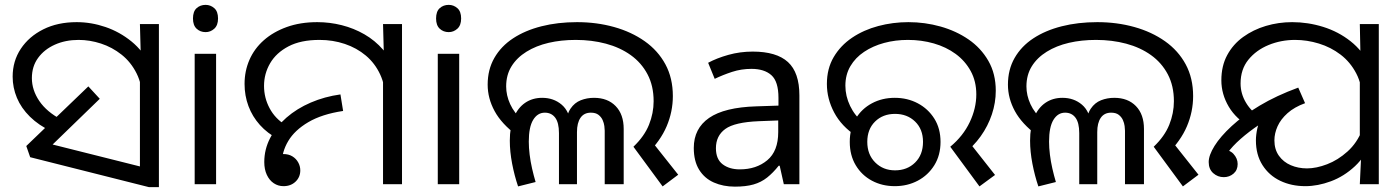

<svg xmlns="http://www.w3.org/2000/svg" viewBox="-20 -757 5748 789"><path d="M192 -217Q139 -242 103 -277.5Q67 -313 49.5 -355Q32 -397 32 -442Q32 -506 65.5 -556.5Q99 -607 158 -636.5Q217 -666 295 -666Q355 -666 413.5 -646Q472 -626 520.5 -586.5Q569 -547 597.5 -487Q626 -427 626 -347L565 -344Q565 -408 541.5 -455Q518 -502 479.5 -532.5Q441 -563 395 -578Q349 -593 303 -593Q249 -593 205.5 -573.5Q162 -554 136.5 -519Q111 -484 111 -436Q111 -387 141.5 -342Q172 -297 233 -265L192 -217ZM555 -482 559 -510 555 -658H633V12H592L104 -111L88 -157L343 -402L390 -351L160 -128L153 -174L615 -58L555 -6Z M868 -536V0H780V-536ZM825 -737Q845 -737 860.5 -723.5Q876 -710 876 -681Q876 -653 860.5 -639Q845 -625 825 -625Q803 -625 788 -639Q773 -653 773 -681Q773 -710 788 -723.5Q803 -737 825 -737Z M1123 -186Q1079 -209 1048 -243.5Q1017 -278 1001 -321Q985 -364 985 -412Q985 -465 1005 -511Q1025 -557 1064 -591.5Q1103 -626 1158.5 -646Q1214 -666 1284 -666Q1335 -666 1384.5 -653.5Q1434 -641 1477.5 -616Q1521 -591 1554.5 -552.5Q1588 -514 1607 -463Q1626 -412 1626 -347L1564 -344Q1564 -404 1542.5 -450.5Q1521 -497 1483.5 -528.5Q1446 -560 1397 -576.5Q1348 -593 1293 -593Q1216 -593 1165.5 -566.5Q1115 -540 1090 -497Q1065 -454 1065 -404Q1065 -355 1088 -312Q1111 -269 1154 -243L1123 -186ZM1554 -471 1558 -511 1554 -658H1632V0H1554ZM1145 8Q1123 8 1105 -4Q1087 -16 1076.5 -38.5Q1066 -61 1066 -91Q1066 -143 1090 -189.5Q1114 -236 1157 -273.5Q1200 -311 1257 -335.5Q1314 -360 1379 -369L1390 -301Q1303 -288 1247 -255Q1191 -222 1164.5 -177.5Q1138 -133 1138 -84Q1138 -70 1144.5 -56Q1151 -42 1159 -30L1080 -64Q1080 -93 1098.5 -108.5Q1117 -124 1144 -124Q1166 -124 1181.5 -114.5Q1197 -105 1205.5 -89.5Q1214 -74 1214 -57Q1214 -29 1194.5 -10.5Q1175 8 1145 8Z M1867 -536V0H1779V-536ZM1824 -737Q1844 -737 1859.5 -723.5Q1875 -710 1875 -681Q1875 -653 1859.5 -639Q1844 -625 1824 -625Q1802 -625 1787 -639Q1772 -653 1772 -681Q1772 -710 1787 -723.5Q1802 -737 1824 -737Z M2583 -154Q2628 -197 2647 -244.5Q2666 -292 2666 -341Q2666 -404 2641 -451.5Q2616 -499 2572 -530.5Q2528 -562 2470 -577.5Q2412 -593 2346 -593Q2286 -593 2234.5 -581Q2183 -569 2143.5 -544.5Q2104 -520 2082 -484.5Q2060 -449 2060 -402Q2060 -365 2076.5 -329Q2093 -293 2130 -258L2104 -201Q2041 -248 2012.5 -300.5Q1984 -353 1984 -409Q1984 -471 2011.5 -519Q2039 -567 2088.5 -599.5Q2138 -632 2205 -649Q2272 -666 2351 -666Q2432 -666 2503.5 -646Q2575 -626 2629.5 -587.5Q2684 -549 2714.5 -492.5Q2745 -436 2745 -362Q2745 -298 2719.5 -238Q2694 -178 2638 -123L2652 -184L2767 -39L2703 9ZM2109 9Q2094 -35 2084.5 -84.5Q2075 -134 2075 -179Q2075 -235 2091.5 -274.5Q2108 -314 2138 -334.5Q2168 -355 2208 -355Q2255 -355 2288 -327Q2321 -299 2326 -243H2304Q2308 -286 2324.5 -310.5Q2341 -335 2366.5 -345Q2392 -355 2421 -355Q2477 -355 2510 -321Q2543 -287 2543 -227V0H2465V-220Q2465 -227 2463.5 -239Q2462 -251 2456.5 -263.5Q2451 -276 2439.5 -285Q2428 -294 2408 -294Q2380 -294 2365.5 -273Q2351 -252 2351 -214V0H2277V-210Q2277 -253 2261.5 -273.5Q2246 -294 2219 -294Q2189 -294 2171 -264.5Q2153 -235 2153 -175Q2153 -150 2156.5 -121.5Q2160 -93 2166.5 -64.5Q2173 -36 2181 -9L2109 9Z M3073 -545Q3171 -545 3218 -502Q3265 -459 3265 -365V0H3201L3184 -76H3180Q3157 -47 3132.5 -27.5Q3108 -8 3076.5 1Q3045 10 3000 10Q2952 10 2913.5 -7Q2875 -24 2853 -59.5Q2831 -95 2831 -149Q2831 -229 2894 -272.5Q2957 -316 3088 -320L3179 -323V-355Q3179 -422 3150 -448Q3121 -474 3068 -474Q3026 -474 2988 -461.5Q2950 -449 2917 -433L2890 -499Q2925 -518 2973 -531.5Q3021 -545 3073 -545ZM3099 -259Q2999 -255 2960.5 -227Q2922 -199 2922 -148Q2922 -103 2949.5 -82Q2977 -61 3020 -61Q3088 -61 3133 -98.5Q3178 -136 3178 -214V-262Z M3885 -154Q3938 -198 3965 -255Q3992 -312 3992 -369Q3992 -423 3969 -465Q3946 -507 3907 -535.5Q3868 -564 3817.5 -578.5Q3767 -593 3711 -593Q3659 -593 3613 -580.5Q3567 -568 3531 -544Q3495 -520 3474.5 -485Q3454 -450 3454 -405Q3454 -362 3473.5 -321.5Q3493 -281 3527 -254L3499 -198Q3438 -238 3408 -294.5Q3378 -351 3378 -412Q3378 -475 3406 -522.5Q3434 -570 3481.5 -602Q3529 -634 3589 -650Q3649 -666 3713 -666Q3781 -666 3845 -648Q3909 -630 3960 -595Q4011 -560 4041.5 -507Q4072 -454 4072 -384Q4072 -335 4056 -287Q4040 -239 4010 -197Q3980 -155 3938 -123L3954 -184L4069 -38L4005 9ZM3657 8Q3605 8 3563 -14.5Q3521 -37 3496.5 -78Q3472 -119 3472 -174Q3472 -229 3496.5 -269.5Q3521 -310 3563 -332.5Q3605 -355 3657 -355Q3709 -355 3751.5 -332.5Q3794 -310 3819.5 -269.5Q3845 -229 3845 -174Q3845 -119 3819.5 -78Q3794 -37 3751.5 -14.5Q3709 8 3657 8ZM3658 -57Q3708 -57 3740.5 -89Q3773 -121 3773 -174Q3773 -226 3740.5 -257.5Q3708 -289 3658 -289Q3608 -289 3576 -257.5Q3544 -226 3544 -174Q3544 -122 3576.5 -89.5Q3609 -57 3658 -57Z M4721 -154Q4766 -197 4785 -244.5Q4804 -292 4804 -341Q4804 -404 4779 -451.5Q4754 -499 4710 -530.5Q4666 -562 4608 -577.5Q4550 -593 4484 -593Q4424 -593 4372.5 -581Q4321 -569 4281.5 -544.5Q4242 -520 4220 -484.5Q4198 -449 4198 -402Q4198 -365 4214.5 -329Q4231 -293 4268 -258L4242 -201Q4179 -248 4150.5 -300.5Q4122 -353 4122 -409Q4122 -471 4149.5 -519Q4177 -567 4226.5 -599.5Q4276 -632 4343 -649Q4410 -666 4489 -666Q4570 -666 4641.5 -646Q4713 -626 4767.5 -587.5Q4822 -549 4852.5 -492.5Q4883 -436 4883 -362Q4883 -298 4857.5 -238Q4832 -178 4776 -123L4790 -184L4905 -39L4841 9ZM4247 9Q4232 -35 4222.5 -84.5Q4213 -134 4213 -179Q4213 -235 4229.5 -274.5Q4246 -314 4276 -334.5Q4306 -355 4346 -355Q4393 -355 4426 -327Q4459 -299 4464 -243H4442Q4446 -286 4462.5 -310.5Q4479 -335 4504.5 -345Q4530 -355 4559 -355Q4615 -355 4648 -321Q4681 -287 4681 -227V0H4603V-220Q4603 -227 4601.5 -239Q4600 -251 4594.5 -263.5Q4589 -276 4577.5 -285Q4566 -294 4546 -294Q4518 -294 4503.5 -273Q4489 -252 4489 -214V0H4415V-210Q4415 -253 4399.5 -273.5Q4384 -294 4357 -294Q4327 -294 4309 -264.5Q4291 -235 4291 -175Q4291 -150 4294.5 -121.5Q4298 -93 4304.5 -64.5Q4311 -36 4319 -9L4247 9Z M5344 8Q5287 8 5241 -14Q5195 -36 5168 -78.5Q5141 -121 5141 -180Q5141 -203 5147 -230Q5153 -257 5170.5 -285.5Q5188 -314 5222 -340Q5256 -366 5311 -386L5332 -336Q5289 -321 5243 -297Q5197 -273 5154.5 -244.5Q5112 -216 5078 -186Q5044 -156 5024 -128Q5004 -100 5004 -78L4990 -144Q5031 -144 5048.5 -125Q5066 -106 5066 -83Q5066 -58 5049 -43.5Q5032 -29 5009 -29Q4984 -29 4965.5 -45.5Q4947 -62 4947 -91Q4947 -119 4971 -157.5Q4995 -196 5041.5 -239Q5088 -282 5156.5 -323Q5225 -364 5315 -397L5343 -333Q5299 -317 5271 -292Q5243 -267 5230 -238Q5217 -209 5217 -180Q5217 -143 5235.5 -117Q5254 -91 5284.5 -78Q5315 -65 5351 -65Q5389 -65 5433.5 -82Q5478 -99 5517.5 -134.5Q5557 -170 5578 -224L5617 -180Q5593 -116 5548 -74Q5503 -32 5449 -12Q5395 8 5344 8ZM5120 -234Q5060 -267 5029.5 -318.5Q4999 -370 4999 -427Q4999 -486 5023 -530.5Q5047 -575 5088.5 -605Q5130 -635 5182 -650.5Q5234 -666 5290 -666Q5355 -666 5417.5 -646.5Q5480 -627 5530 -587.5Q5580 -548 5609.5 -488Q5639 -428 5639 -347L5578 -345Q5578 -408 5553.5 -455Q5529 -502 5489 -532.5Q5449 -563 5400 -578Q5351 -593 5302 -593Q5244 -593 5193 -572Q5142 -551 5110 -511.5Q5078 -472 5078 -414Q5078 -372 5100.5 -334.5Q5123 -297 5163 -273L5120 -234ZM5573 -106 5568 -144V-471L5571 -511L5568 -658H5646V0H5568Z"/></svg>

Font: oriya115
Style: Regular
Weight: 400
Designer: Amélie Bonet and Sol Matas
Foundry: Google LLC
Version: Version 2.003